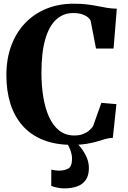

<svg xmlns="http://www.w3.org/2000/svg" viewBox="-20 -772 690 1038"><path d="M367.5 11Q278.5 11 212 -16Q145.5 -43 101.8 -92.8Q58 -142.5 36.2 -211.5Q14.5 -280.5 14.5 -365Q14.5 -454.5 41.2 -526Q68 -597.5 116.8 -648Q165.5 -698.5 231.8 -725.2Q298 -752 378 -752Q419 -752 450 -748.2Q481 -744.5 507 -739.2Q533 -734 558 -729.8Q583 -725.5 611.5 -725L594 -509.5H499L470 -660Q465.5 -670.5 453.8 -679.8Q442 -689 422.8 -695.2Q403.5 -701.5 375.5 -701.5Q322.5 -701.5 284 -666.5Q245.5 -631.5 224.8 -560Q204 -488.5 204 -379Q204 -309.5 214 -248Q224 -186.5 245.2 -139.8Q266.5 -93 300.2 -66.2Q334 -39.5 381.5 -39.5Q409.5 -39.5 429.5 -47.5Q449.5 -55.5 462.5 -67Q475.5 -78.5 483 -89.5L528 -216L609.5 -209L590 -27Q567.5 -26 547.8 -20Q528 -14 504.5 -7Q481 0 448.5 5.5Q416 11 367.5 11ZM327 246.5Q309.5 246.5 290 242.5Q270.5 238.5 257 233L257.5 145Q267 147.5 278.8 149Q290.5 150.5 297 150.5Q330 150.5 349.8 138.8Q369.5 127 369.5 85Q369.5 68.5 364.2 51.2Q359 34 351.8 19.5Q344.5 5 338 -2.5L373 -6.5L391 -2.5Q402.5 7 419.2 28.8Q436 50.5 448.8 79.5Q461.5 108.5 460.5 141Q459.5 179 442.8 202.2Q426 225.5 396.2 236Q366.5 246.5 327 246.5Z"/></svg>

Font: Merriweather 72pt ExtraBold
Style: Regular
Weight: 800
Version: Version 2.100